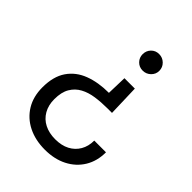

<svg xmlns="http://www.w3.org/2000/svg" viewBox="-207 -613 927 927"><g transform="rotate(45 257.0 -149.5)"><path d="M364 -307 369 -146H338Q296 -146 257.5 -140.5Q219 -135 189.5 -119Q160 -103 142.5 -73.5Q125 -44 125 4Q125 45 142.5 75.5Q160 106 191.5 122Q223 138 265 138Q308 138 338.5 122Q369 106 386 77Q403 48 403 9H483Q483 69 455.5 114Q428 159 379 184Q330 209 265 209Q200 209 150 184Q100 159 72 113Q44 67 44 4Q44 -70 75.5 -116Q107 -162 162.5 -183Q218 -204 290 -204L293 -307ZM329 -508Q353 -508 370 -491.5Q387 -475 387 -451Q387 -428 370 -411.5Q353 -395 329 -395Q305 -395 289 -411.5Q273 -428 273 -451Q273 -475 289 -491.5Q305 -508 329 -508Z"/></g></svg>

Font: DM Sans 28pt
Style: Regular
Weight: 400
Version: Version 4.004;gftools[0.9.30]